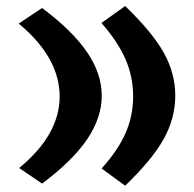

<svg xmlns="http://www.w3.org/2000/svg" viewBox="-20 -585 627 621"><path d="M384.8 -565.4Q472.2 -481.4 509.5 -414.8Q546.9 -348.1 546.9 -275.4Q546.9 -202.6 509.5 -135.5Q472.2 -68.4 384.8 15.6L308.6 -40Q362.3 -99.6 386.5 -155.3Q410.6 -210.9 410.6 -272.9Q410.6 -336.4 386 -393.3Q361.3 -450.2 308.1 -510.7ZM116.2 -559.1Q215.3 -484.9 262.2 -415.5Q309.1 -346.2 309.1 -275.4Q309.1 -204.6 262.2 -135Q215.3 -65.4 116.2 8.8L42 -41.5Q172.9 -149.4 172.9 -272.9Q172.9 -398.9 40.5 -508.8Z"/></svg>

Font: Pinar-DS4-FD ExtraBold
Style: Regular
Weight: 800
Designer: Amin Abedi
Version: Version 3.000